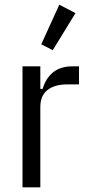

<svg xmlns="http://www.w3.org/2000/svg" viewBox="-20 -799 372 819"><path d="M76 0V-516H152V-420H162Q175 -465 206.5 -490.5Q238 -516 289 -516H317V-439H267Q213 -439 182.5 -415Q152 -391 152 -343V0ZM205 -585 156 -610 233 -779 302 -743Z"/></svg>

Font: IBM Plex Sans Condensed
Style: Regular
Weight: 400
Width: 3
Designer: Mike Abbink, Paul van der Laan, Pieter van Rosmalen
Foundry: Bold Monday
Version: Version 1.1